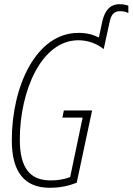

<svg xmlns="http://www.w3.org/2000/svg" viewBox="-20 -881 629 911"><path d="M216 10C265 10 306 1 344 -14L417 -357H283L276 -323H372L313 -41C285 -30 255 -25 220 -25C124 -25 74 -82 74 -219C74 -447 175 -690 352 -690C399 -690 441 -673 472 -648L500 -776C507 -811 520 -828 550 -828C565 -828 577 -825 589 -819V-854C578 -858 565 -861 547 -861C500 -861 478 -828 467 -786L449 -703C424 -716 393 -725 352 -725C152 -725 36 -473 36 -215C36 -64 97 10 216 10Z"/></svg>

Font: Noto Sans ExtraCondensed ExtraLight
Style: Italic
Weight: 200
Width: 2
Italic angle: -12°
Designer: Monotype Design Team
Foundry: Monotype Imaging Inc.
Version: Version 2.013